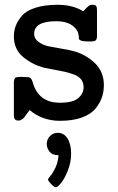

<svg xmlns="http://www.w3.org/2000/svg" viewBox="-20 -500 494 804"><path d="M38.1 -21V-157.2Q39.1 -170.4 44.4 -174.3Q49.8 -178.2 66.9 -178.2Q80.1 -178.2 88.1 -177.5Q96.2 -176.8 101.1 -176.3Q106 -175.8 108.9 -171.9Q111.8 -168 112.8 -166.5Q113.8 -165 116.5 -157Q119.1 -148.9 120.1 -145Q147 -69.8 230 -69.8Q286.1 -69.8 308.1 -89.4Q330.1 -108.9 330.1 -134.8Q330.1 -153.8 320.1 -167Q310.1 -180.2 290.5 -187.5Q271 -194.8 253.4 -199Q235.8 -203.1 208.5 -208Q181.2 -212.9 167 -215.8Q115.2 -229 76.7 -261.5Q38.1 -293.9 38.1 -347.2Q38.1 -370.1 45.7 -391.1Q53.2 -412.1 71.5 -433.6Q89.8 -455.1 128.4 -467.5Q167 -480 222.2 -480Q284.2 -480 328.1 -453.1H329.1Q331.1 -455.1 335 -459.5Q338.9 -463.9 340.3 -465.3Q341.8 -466.8 345.5 -470Q349.1 -473.1 350.6 -474.6Q352.1 -476.1 355 -477.5Q357.9 -479 360.8 -479.5Q363.8 -480 367.2 -480Q379.4 -480 382.8 -474.6Q386.2 -469.2 386.2 -456.1V-346.2Q385.3 -334 379.6 -330.1Q374 -326.2 357.9 -326.2Q329.1 -326.2 319.1 -330.1Q309.1 -334 310.1 -340.6Q311 -347.2 307.6 -360.6Q304.2 -374 290 -387.2Q265.1 -411.1 214.8 -411.1Q123 -411.1 123 -357.9Q123 -337.9 141.6 -324.5Q160.2 -311 182.1 -306.4Q204.1 -301.8 239.5 -295.9Q274.9 -290 291 -285.2Q340.8 -271 377.9 -235.1Q415 -199.2 415 -143.1Q415 -118.2 407.5 -94.5Q399.9 -70.8 381.3 -46.9Q362.8 -22.9 324.5 -8.5Q286.1 5.9 231 5.9Q157.7 5.9 104 -39.1Q102.1 -36.1 97.4 -30Q92.8 -23.9 90.8 -21.5Q88.9 -19 85.9 -14.4Q83 -9.8 81.1 -7.8Q79.1 -5.9 76.7 -3.4Q74.2 -1 72 0Q69.8 1 67.4 2.4Q64.9 3.9 62.5 4.4Q60.1 4.9 57.1 4.9Q48.3 4.9 44.2 1Q40 -2.9 39.1 -7.6Q38.1 -12.2 38.1 -21ZM175.8 103Q175.8 84 189 70.1Q202.1 56.2 222.2 56.2Q248 56.2 262.9 80.1Q277.8 104 277.8 144Q277.8 180.2 263.9 214.6Q250 249 235.6 266.6Q221.2 284.2 213.9 284.2Q208 284.2 194.6 271Q181.2 257.8 181.2 251Q181.2 248 191.2 236.6Q201.2 225.1 212.2 202.1Q223.1 179.2 225.1 149.9Q199.2 149.9 187.5 135Q175.8 120.1 175.8 103Z"/></svg>

Font: CMU Concrete
Style: Bold
Weight: 700
Version: Version 0.7.0